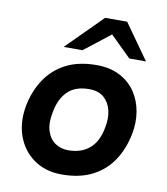

<svg xmlns="http://www.w3.org/2000/svg" viewBox="-83 -807 767 884"><g transform="rotate(10 300.0 -364.5)"><path d="M265 8Q188 8 134 -30.5Q80 -69 57 -133.5Q34 -198 49 -277Q63 -347 99 -401Q135 -455 194 -485.5Q253 -516 337 -516Q400 -516 446 -492Q492 -468 519 -427.5Q546 -387 554.5 -336Q563 -285 552 -231Q538 -160 502 -106Q466 -52 407 -22Q348 8 265 8ZM275 -107Q336 -107 374.5 -140Q413 -173 425 -240Q434 -283 425.5 -319.5Q417 -356 391.5 -378.5Q366 -401 322 -401Q257 -401 221.5 -365.5Q186 -330 175 -268Q164 -214 176 -178Q188 -142 214.5 -124.5Q241 -107 275 -107ZM479 -572 368 -681 337 -737H440L557 -572ZM172 -572 337 -737H440L397 -679L260 -572Z"/></g></svg>

Font: REM Medium Medium
Style: Italic
Weight: 500
Italic angle: -11°
Version: Version 1.005;gftools[0.9.28]